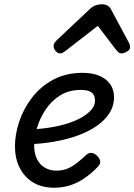

<svg xmlns="http://www.w3.org/2000/svg" viewBox="-20 -860 629 899"><path d="M234 19Q175 19 134 -6.5Q93 -32 71.5 -75.5Q50 -119 50 -175Q50 -230 70 -290.5Q90 -351 130 -403Q170 -455 229.5 -487Q289 -519 368 -519Q412 -519 444.5 -505.5Q477 -492 495.5 -466.5Q514 -441 514 -404Q514 -365 493.5 -332Q473 -299 436 -272.5Q399 -246 348 -227Q297 -208 235 -197Q173 -186 102 -184L122 -254Q172 -256 217.5 -263.5Q263 -271 301 -283.5Q339 -296 367 -313Q395 -330 410 -349Q425 -368 425 -388Q425 -414 409.5 -426.5Q394 -439 358 -439Q303 -439 262 -413.5Q221 -388 194 -347.5Q167 -307 153.5 -262Q140 -217 140 -178Q140 -142 153 -115.5Q166 -89 190 -75Q214 -61 244 -61Q274 -61 297 -71Q320 -81 341 -97.5Q362 -114 383 -134Q396 -146 409.5 -144Q423 -142 434 -131Q447 -119 449 -105.5Q451 -92 438 -79Q404 -44 371 -22.5Q338 -1 304 9Q270 19 234 19ZM263 -610Q250 -610 240.5 -621Q231 -632 231 -644Q231 -653 235 -659Q239 -665 243 -669L401 -818Q415 -831 429 -835.5Q443 -840 459 -840Q472 -840 483.5 -833.5Q495 -827 501 -814L583 -661Q587 -654 588 -649Q589 -644 589 -639Q589 -627 574.5 -618.5Q560 -610 550 -610Q540 -610 534.5 -615Q529 -620 524 -626L438 -739L291 -625Q285 -621 278 -615.5Q271 -610 263 -610Z"/></svg>

Font: Playwrite HR
Style: Regular
Weight: 400
Designer: Veronika Burian, José Scaglione
Foundry: TypeTogether
Version: Version 1.002